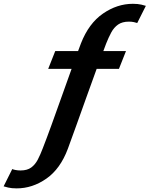

<svg xmlns="http://www.w3.org/2000/svg" viewBox="-182 -806 806 1034"><path d="M-92.5 208.5Q-119.5 208.5 -138.2 204Q-157 199.5 -162.5 197.5L-116 104.5Q-111 107 -98.5 109.5Q-86 112 -71.5 112Q-35.5 112 -14 96.2Q7.5 80.5 21.5 53.5Q35.5 26.5 48 -6.5Q69 -60 95.2 -132.5Q121.5 -205 149.5 -284Q177.5 -363 203.5 -435H77.5L115.5 -531H238.5Q247 -553.5 254 -572.5Q296 -680 372.5 -732.8Q449 -785.5 533.5 -785.5Q560.5 -785.5 579.5 -781Q598.5 -776.5 603.5 -774.5L557 -682Q552 -684 539.5 -686.8Q527 -689.5 512.5 -689.5Q476.5 -689.5 454 -673.8Q431.5 -658 417 -631Q402.5 -604 389.5 -571Q382.5 -552.5 374.5 -531H496.5L458.5 -435H338.5Q312 -362.5 283.8 -283.5Q255.5 -204.5 229.5 -131.8Q203.5 -59 183.5 -5Q143 103.5 67.8 156Q-7.5 208.5 -92.5 208.5Z"/></svg>

Font: Epilogue SemiBold
Style: Italic
Weight: 600
Italic angle: -12°
Designer: Tyler Finck
Foundry: Etcetera Type Co
Version: Version 2.111; ttfautohint (v1.8.3)